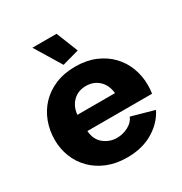

<svg xmlns="http://www.w3.org/2000/svg" viewBox="-172 -860 948 998"><g transform="rotate(-30 302.0 -360.5)"><path d="M306 10Q240 10 187.5 -11.5Q135 -33 98.5 -70Q62 -107 43 -155.5Q24 -204 24 -257Q24 -314 43 -364.5Q62 -415 98 -453Q134 -491 186.5 -513Q239 -535 306 -535Q373 -535 425 -513Q477 -491 513 -453.5Q549 -416 567.5 -367Q586 -318 586 -264Q586 -250 585 -236.5Q584 -223 582 -213H194Q198 -160 232.5 -132.5Q267 -105 311 -105Q346 -105 378.5 -122Q411 -139 422 -168L558 -130Q527 -68 462 -29Q397 10 306 10ZM417 -312Q412 -362 381 -391Q350 -420 304 -420Q257 -420 226.5 -390.5Q196 -361 191 -312ZM163 -731H308L360 -601L259 -573Z"/></g></svg>

Font: Boldmen
Style: Bold
Weight: 700
Designer: Matt McInerney, Pablo Impallari, Rodrigo Fuenzalida
Foundry: LIVING CONCEPT
Version: Version 1.000